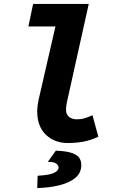

<svg xmlns="http://www.w3.org/2000/svg" viewBox="-20 -718 640 980"><path d="M326 12Q258 12 214 -30.5Q170 -73 170 -149Q170 -164 172 -179.5Q174 -195 178 -213L263 -583H125L149 -698H433L321 -194Q320 -187 318.5 -178.5Q317 -170 317 -158Q317 -133 333 -121Q349 -109 372 -109Q394 -109 411 -114Q428 -119 452 -130L482 -20Q443 -2 406 5Q369 12 326 12ZM170 242 172 179Q230 176 254.5 165Q279 154 279 137Q279 127 267.5 117.5Q256 108 224 108L265 51Q319 53 347 63Q375 73 385 88.5Q395 104 395 124Q395 164 365.5 189Q336 214 285.5 227Q235 240 170 242Z"/></svg>

Font: Source Code Pro ExtraBold
Style: Italic
Weight: 800
Italic angle: -11°
Monospace: yes
Designer: Paul D. Hunt, Teo Tuominen
Foundry: Adobe Systems Incorporated
Version: Version 1.016;hotconv 1.0.116;makeotfexe 2.5.65601